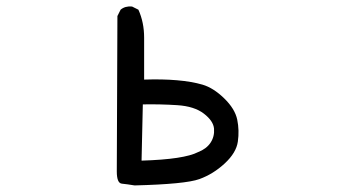

<svg xmlns="http://www.w3.org/2000/svg" viewBox="-20 -562 1040 590"><path d="M393.6 7.8Q370.1 3.9 354.5 2.4Q338.9 1 338.9 -35.2L340.8 -512.7L350.6 -532.2Q364.3 -543.9 385.7 -542L405.3 -532.2Q422.9 -493.2 422.9 -446.3V-317.4Q478.5 -319.3 523.9 -315.4Q569.3 -311.5 602.5 -301.8Q635.7 -292 668.9 -259.8Q702.1 -227.5 709 -194.3Q715.8 -161.1 710.9 -127Q706.1 -92.8 670.9 -60.1Q635.7 -27.3 592.8 -11.7Q549.8 3.9 393.6 7.8ZM588.9 -94.7Q614.3 -104.5 627 -123.5Q639.6 -142.6 637.7 -166.5Q635.7 -190.4 606.4 -212.9Q577.1 -235.4 524.9 -238.8Q472.7 -242.2 418.9 -241.2L415 -68.4Q545.9 -72.3 588.9 -94.7Z"/></svg>

Font: NaikaiFont
Style: Regular
Weight: 400
Version: Version 1.67